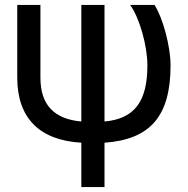

<svg xmlns="http://www.w3.org/2000/svg" viewBox="-20 -567 762 779"><path d="M310 192H404V12C590 -1 672 -96 672 -302C672 -378 641 -494 607 -547H508C546 -495 578 -381 578 -302C578 -154 525 -85 404 -74V-547H310V-74C199 -84 144 -142 144 -252V-547H50V-252C50 -89 139 2 310 12Z"/></svg>

Font: Involve Medium
Style: Regular
Weight: 500
Designer: Stefan Peev
Foundry: Context Ltd.
Version: Version 1.001